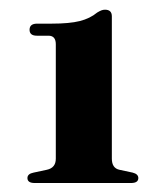

<svg xmlns="http://www.w3.org/2000/svg" viewBox="-20 -738 344 406"><path d="M58 -662.5Q42.5 -662.5 42.5 -675Q42.5 -688 58.5 -688H89Q127 -688 148.8 -693.5Q170.5 -699 185.5 -711.5Q190.5 -714.5 194.2 -716Q198 -717.5 202 -717.5Q216.5 -717.5 216.5 -703.5V-402.5Q216.5 -382.5 232.5 -379L260.5 -373Q272.5 -370 272.5 -361.5Q272.5 -351 257 -351H53.5Q38 -351 38 -361.5Q38 -370.5 51 -373L79 -379Q98 -383 98 -402.5V-644.5Q98 -662.5 82.5 -662.5Z"/></svg>

Font: Fraunces 72pt S000
Style: Bold
Weight: 700
Version: Version 1.000; ttfautohint (v1.8.3)